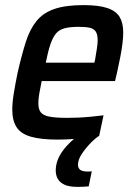

<svg xmlns="http://www.w3.org/2000/svg" viewBox="-20 -538 530 751"><path d="M205 8Q139 8 100 -3.5Q61 -15 44.5 -41Q28 -67 28 -109Q28 -137 34 -173.5Q40 -210 49 -254Q65 -324 81 -374Q97 -424 123 -456Q149 -488 193 -503Q237 -518 306 -518Q366 -518 400 -506.5Q434 -495 448 -471.5Q462 -448 462 -411Q462 -392 459 -367.5Q456 -343 450.5 -315Q445 -287 438 -255L430 -221H143Q137 -192 133.5 -171Q130 -150 130 -134Q130 -110 140 -98Q150 -86 175 -81.5Q200 -77 243 -77Q262 -77 286 -78Q310 -79 336 -81.5Q362 -84 385 -87L368 -7Q349 -3 321.5 0.5Q294 4 263.5 6Q233 8 205 8ZM159 -293H349L352 -305Q356 -329 359 -348Q362 -367 362 -381Q362 -403 354.5 -414.5Q347 -426 330.5 -429.5Q314 -433 287 -433Q254 -433 233 -427.5Q212 -422 199.5 -407.5Q187 -393 177.5 -365.5Q168 -338 159 -293ZM283 193Q251 193 232.5 184.5Q214 176 206 161.5Q198 147 198 129Q198 90 225 52.5Q252 15 299 -17L368 -7Q351 4 332 24Q313 44 299 65.5Q285 87 285 107Q285 119 293.5 126Q302 133 324 133Q327 133 329.5 133Q332 133 339 132L327 191Q317 192 305 192.5Q293 193 283 193Z"/></svg>

Font: Saira SemiCondensed Medium
Style: Italic
Weight: 500
Width: 4
Italic angle: -12°
Designer: Hector Gatti with collaboration of the Omnibus-Type team
Foundry: Omnibus-Type
Version: Version 1.101